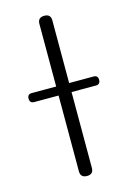

<svg xmlns="http://www.w3.org/2000/svg" viewBox="-113 -786 577 844"><g transform="rotate(-15 175.5 -364.5)"><path d="M176 0Q146 0 146 -29V-374H35Q15 -374 15 -395Q15 -415 35 -415H146V-700Q146 -729 176 -729Q205 -729 205 -700V-415H270H316Q336 -415 336 -395Q336 -374 316 -374H205V-29Q205 0 176 0Z"/></g></svg>

Font: GenSenRounded TW L
Style: Regular
Weight: 300
Version: Version 1.501;PS 1;hotconv 16.6.51;makeotf.lib2.5.65220